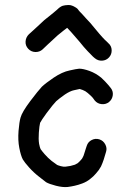

<svg xmlns="http://www.w3.org/2000/svg" viewBox="-20 -736 523 766"><path d="M92.5 -541.5C100.2 -533.2 109.7 -528.8 121 -528.5C132.3 -528.2 142 -531.7 150 -539L171 -559C185 -571.7 198 -583.7 210 -595C222 -605 229.8 -611.3 233.5 -614C237.2 -616.7 242 -620.3 248 -625C252.7 -619.7 257.7 -614.3 263 -609C272.3 -598.3 283.3 -585.7 296 -571C309.3 -554.3 320.5 -541.3 329.5 -532C338.5 -522.7 345.7 -515.3 351 -510L358 -504C366.7 -496.7 376.5 -493.3 387.5 -494C398.5 -494.7 407.7 -499 415 -507C422.3 -515 425.8 -524.7 425.5 -536C425.2 -547.3 420.7 -556.7 412 -564L405 -571C401 -574.3 395.3 -580 388 -588C380.7 -596 371 -607.3 359 -622C345.7 -638.7 333.3 -652.7 322 -664C312.7 -674.7 304.3 -683.7 297 -691L294.5 -694C292.8 -696 291.8 -697.3 291.5 -698C291.2 -698.7 290.2 -699.8 288.5 -701.5C286.8 -703.2 285.3 -704.3 284 -705C282.7 -705.7 281 -706.7 279 -708C277 -709.3 275.2 -710.3 273.5 -711C271.8 -711.7 269.8 -712.5 267.5 -713.5C265.2 -714.5 262.8 -715.2 260.5 -715.5C258.2 -715.8 255.3 -716 252 -716C248 -716 244 -715.7 240 -715C236 -714.3 232.8 -713.7 230.5 -713C228.2 -712.3 225.3 -711 222 -709C218.7 -707 216.5 -705.5 215.5 -704.5C214.5 -703.5 212.5 -701.7 209.5 -699L205 -695C196.3 -687.7 190.3 -682.7 187 -680C181 -675.3 171 -667.3 157 -656C143.7 -644 130 -631.3 116 -618L95 -599C87 -591 82.7 -581.5 82 -570.5C81.3 -559.5 84.8 -549.8 92.5 -541.5ZM415.5 -329.5C423.8 -336.5 428.7 -345.5 430 -356.5C431.3 -367.5 428.3 -377.3 421 -386L412 -397C404.7 -405.7 395.3 -415.3 384 -426C369.3 -438 353.7 -447 337 -453C320.3 -459 306.7 -462 296 -462C288 -461.3 275.3 -459 258 -455C238 -451 216.7 -441.3 194 -426C173.3 -412 157.7 -400 147 -390C137 -379.3 121.7 -360.3 101 -333C79 -303.7 66 -281.7 62 -267C58.7 -255.7 56 -238 54 -214C52 -188.7 53 -166 57 -146C61 -125.3 65.7 -110 71 -100C75.7 -92 84.2 -81.2 96.5 -67.5C108.8 -53.8 122.3 -41.3 137 -30C150.3 -19.3 159.3 -12.3 164 -9C172 -4.3 185 0.3 203 5C221 9.7 236.7 11.3 250 10C260 8.7 269.3 7 278 5C287.3 3 297.3 0 308 -4C320.7 -8.7 331.7 -15 341 -23C349 -29 356.3 -36 363 -44C371 -52.7 377.7 -62 383 -72C387 -80.7 390.7 -90 394 -100C396 -108 398 -114.7 400 -120L403 -130C406.3 -140 405.3 -150 400 -160C394.7 -170 386.8 -176.7 376.5 -180C366.2 -183.3 356 -182.5 346 -177.5C336 -172.5 329.3 -164.7 326 -154L323 -145C321 -139 318.7 -131.7 316 -123C314.7 -117.7 312.7 -112.7 310 -108C308.7 -104.7 306.3 -101.3 303 -98C299 -93.3 294.7 -89 290 -85C286.7 -83 283 -81 279 -79C272.3 -77 266.3 -75.3 261 -74C255 -72.7 248.3 -71.7 241 -71C237 -70.3 231 -71 223 -73C215.7 -75 210.7 -76.7 208 -78C204 -80.7 196.7 -86 186 -94C176 -102 166.7 -111 158 -121C150 -130.3 144.7 -137 142 -141C140 -145 138 -152 136 -162C134 -174.7 133.7 -189.7 135 -207C136.3 -225 138 -238 140 -246C143.3 -252.7 152 -265.7 166 -285C184 -309 196.7 -324.7 204 -332C211.3 -338.7 223 -347.7 239 -359C253 -368.3 265 -374 275 -376C285.7 -378.7 293.3 -380.3 298 -381C300.7 -380.3 304.7 -379 310 -377C317.3 -374.3 324 -370.3 330 -365C338.7 -357.7 345.3 -351.3 350 -346L358 -335C365.3 -326.3 374.7 -321.5 386 -320.5C397.3 -319.5 407.2 -322.5 415.5 -329.5Z"/></svg>

Font: Ruji's Handwriting Font v.2.0
Style: Medium
Weight: 500
Version: Version 2.0